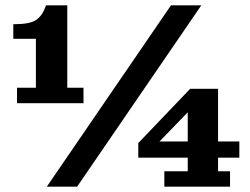

<svg xmlns="http://www.w3.org/2000/svg" viewBox="-20 -702 939 722"><path d="M44 -314V-372H115V-556H30V-611H34Q93 -611 116.5 -627.5Q140 -644 152 -679L153 -682H233V-372H294V-314ZM156 0 623 -682H737L270 0ZM598 0V-58H686V-342L695 -368H800V-58H845V0ZM500 -109V-164L524 -170H880V-109ZM500 -164 695 -368 694 -288 574 -164Z"/></svg>

Font: Montagu Slab 144pt
Style: Bold
Weight: 700
Designer: Florian Karsten
Foundry: Florian Karsten
Version: Version 1.000